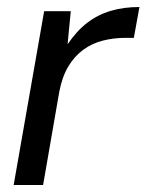

<svg xmlns="http://www.w3.org/2000/svg" viewBox="-20 -528 418 548"><path d="M19 0 106 -496H182L173 -403H174Q199 -440 229 -463Q259 -486 296 -497Q333 -508 378 -508L362 -420H340Q304 -420 273 -412Q242 -404 217 -385.5Q192 -367 174.5 -337.5Q157 -308 149 -265L103 0Z"/></svg>

Font: DM Sans 28pt
Style: Italic
Weight: 400
Italic angle: -10°
Version: Version 4.004;gftools[0.9.30]